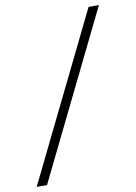

<svg xmlns="http://www.w3.org/2000/svg" viewBox="-93 -760 685 970"><g transform="rotate(-10 249.5 -275.0)"><path d="M431 -700 15 150H68L484 -700Z"/></g></svg>

Font: Jost-300-LightPL
Style: Regular
Weight: 300
Version: Version 3.300; ttfautohint (v0.97) -l 8 -r 50 -G 200 -x 14 -